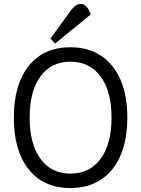

<svg xmlns="http://www.w3.org/2000/svg" viewBox="-20 -935 714 971"><path d="M336 16Q201 16 125.5 -78Q50 -172 50 -340Q50 -508 125.5 -602Q201 -696 336 -696Q426 -696 490.5 -653.5Q555 -611 589.5 -531.5Q624 -452 624 -340Q624 -229 589.5 -149Q555 -69 490.5 -26.5Q426 16 336 16ZM336 -57Q434 -57 489 -132Q544 -207 544 -340Q544 -473 489 -548Q434 -623 336 -623Q239 -623 184.5 -548.5Q130 -474 130 -340Q130 -207 184.5 -132Q239 -57 336 -57ZM259 -715 235 -740 337 -880Q362 -915 389 -915Q420 -915 439 -862Z"/></svg>

Font: Imprima
Style: Regular
Weight: 400
Designer: Eduardo Tunni
Foundry: Eduardo Tunni
Version: Version 1.002; ttfautohint (v1.8.4.7-5d5b);gftools[0.9.23]